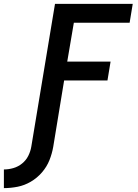

<svg xmlns="http://www.w3.org/2000/svg" viewBox="-112 -755 708 988"><path d="M-92 213Q-57 213 -21.5 206Q14 199 46.5 180Q79 161 104 132Q129 103 142.5 69Q156 35 162 0L218 -341H441L457 -438H234L268 -638H555L571 -735H171L49 0Q45 24 33.5 47Q22 70 1.5 86.5Q-19 103 -43.5 110Q-68 117 -92 117Z"/></svg>

Font: Iosevka Sparkle SmBdObl
Style: Regular
Weight: 600
Italic angle: -9°
Designer: Belleve Invis
Foundry: Belleve Invis
Version: Version 4.5.0; ttfautohint (v1.8.3)